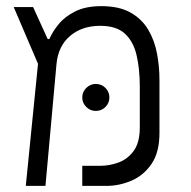

<svg xmlns="http://www.w3.org/2000/svg" viewBox="-20 -609 626 629"><path d="M64.5 0 104.5 -399.9 24.9 -585.9H88.4L136.2 -481H141.6Q151.9 -504.9 172.1 -529.8Q192.4 -554.7 226.8 -571.8Q261.2 -588.9 312 -588.9Q370.1 -588.9 407.5 -567.9Q444.8 -546.9 465.6 -511.7Q486.3 -476.6 494.4 -433.6Q502.4 -390.6 502.4 -346.7V-172.9Q502.4 -110.4 476.6 -72.3Q450.7 -34.2 410.6 -17.1Q370.6 0 328.6 0H249.5V-65.9H309.6Q338.9 -65.9 368.4 -76.7Q397.9 -87.4 418 -114.7Q438 -142.1 438 -191.4V-324.2Q438 -382.8 427.5 -428Q417 -473.1 389.2 -498.8Q361.3 -524.4 308.1 -524.4Q248.5 -524.4 209.5 -491.2Q170.4 -458 165 -398.4L128.9 0ZM293.9 -245.6Q275.9 -245.6 262.7 -258.5Q249.5 -271.5 249.5 -289.6Q249.5 -308.1 262.7 -321Q275.9 -334 293.9 -334Q312.5 -334 325.4 -321Q338.4 -308.1 338.4 -289.6Q338.4 -271.5 325.4 -258.5Q312.5 -245.6 293.9 -245.6Z"/></svg>

Font: CaskaydiaMono NF Light
Style: Regular
Weight: 300
Designer: Aaron Bell
Foundry: Saja Typeworks
Version: Version 2111.001; ttfautohint (v1.8.4);Nerd Fonts 3.1.1